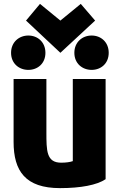

<svg xmlns="http://www.w3.org/2000/svg" viewBox="-20 -948 649 989"><path d="M524 -25C480 5 396 21 289 21C111 21 50 -67 50 -217V-541H219V-267C219 -172 219 -110 295 -110C320 -110 341 -113 355 -118V-541H524ZM186 -928 291 -842 396 -928 470 -842 291 -676 114 -842ZM214 -676C214 -621 174 -588 126 -588C78 -588 37 -621 37 -676C37 -731 78 -765 126 -765C174 -765 214 -731 214 -676ZM540 -676C540 -621 500 -588 452 -588C404 -588 363 -621 363 -676C363 -731 404 -765 452 -765C500 -765 540 -731 540 -676Z"/></svg>

Font: Repo ExtraBold
Style: Bold
Weight: 700
Designer: Stefan Peev
Foundry: Context Ltd
Version: Version 1.502